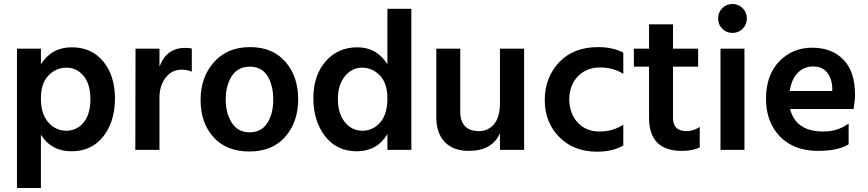

<svg xmlns="http://www.w3.org/2000/svg" viewBox="-20 -751 4349 962"><path d="M223 -373Q185 -334 185 -257Q185 -180 222 -138Q259 -96 312 -96Q365 -96 399 -137.5Q433 -179 433 -254Q433 -329 399 -370.5Q365 -412 313 -412Q261 -412 223 -373ZM185 191H65V-507H185V-429Q239 -514 339 -514Q439 -514 497.5 -443Q556 -372 556 -257Q556 -142 497.5 -67.5Q439 7 338 7Q237 7 185 -76Z M779 0H658L659 -507H779V-417Q814 -511 907 -511Q928 -511 941 -508V-392Q918 -402 890 -402Q841 -402 810 -362Q779 -322 779 -262Z M1231.5 -417Q1172 -417 1141.5 -370Q1111 -323 1111 -252.5Q1111 -182 1142 -135Q1173 -88 1231 -88Q1289 -88 1319 -134Q1349 -180 1349 -252Q1349 -324 1320 -370.5Q1291 -417 1231.5 -417ZM1232.5 -515Q1346 -515 1410 -441.5Q1474 -368 1474 -254Q1474 -140 1409.5 -66Q1345 8 1229.5 8Q1114 8 1049.5 -64Q985 -136 985 -250Q985 -364 1052 -439.5Q1119 -515 1232.5 -515Z M2041 0H1921V-79Q1869 7 1768 7Q1667 7 1608.5 -69Q1550 -145 1550 -259Q1550 -373 1611.5 -443.5Q1673 -514 1770.5 -514Q1868 -514 1921 -429V-707H2041ZM1794.5 -412Q1744 -412 1708.5 -369.5Q1673 -327 1673 -254.5Q1673 -182 1708 -139Q1743 -96 1796 -96Q1849 -96 1885 -137.5Q1921 -179 1921 -257Q1921 -335 1883 -373.5Q1845 -412 1794.5 -412Z M2606 0H2485V-83Q2445 5 2329 5Q2252 5 2209 -39Q2166 -83 2166 -164V-507H2286V-192Q2286 -144 2309.5 -119Q2333 -94 2379.5 -94Q2426 -94 2455.5 -129Q2485 -164 2485 -235V-507H2606Z M2971 9Q2854 9 2781.5 -65Q2709 -139 2709.5 -251Q2710 -363 2781.5 -439Q2853 -515 2977 -515Q3051 -515 3103 -487V-381Q3053 -413 2986 -413Q2919 -413 2876 -369Q2833 -325 2832 -252Q2834 -180 2875.5 -136Q2917 -92 2983.5 -92Q3050 -92 3103 -126V-22Q3050 9 2971 9Z M3396 5Q3232 5 3232 -161V-417H3156V-507H3232V-629H3352V-507H3478V-417H3352V-159Q3352 -127 3369 -110.5Q3386 -94 3420 -94Q3454 -94 3486 -115V-12Q3451 5 3396 5Z M3650 -731Q3680 -731 3701 -710Q3722 -689 3722 -658.5Q3722 -628 3701 -607Q3680 -586 3650 -586Q3620 -586 3599 -607Q3578 -628 3578 -658.5Q3578 -689 3599 -710Q3620 -731 3650 -731ZM3710 0H3590V-507H3710Z M3937 -295H4150V-310Q4148 -359 4123.5 -388.5Q4099 -418 4054 -418Q4009 -418 3977.5 -386.5Q3946 -355 3937 -295ZM4079 5Q3958 5 3888 -67Q3818 -139 3818 -256.5Q3818 -374 3884 -443Q3950 -512 4049 -512Q4148 -512 4206 -452Q4264 -392 4264 -277Q4264 -249 4257 -205H3939Q3952 -150 3993.5 -121Q4035 -92 4106 -92Q4177 -92 4232 -132V-28Q4179 5 4079 5Z"/></svg>

Font: Hind Colombo SemiBold
Style: Regular
Weight: 600
Designer: Jyotish Sonowal, Aditi Pimprikar
Foundry: Indian Type Foundry
Version: Version 1.000;PS 1.0;hotconv 1.0.86;makeotf.lib2.5.63406; tt